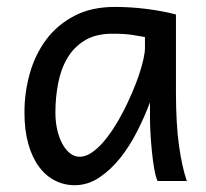

<svg xmlns="http://www.w3.org/2000/svg" viewBox="-20 -528 602 560"><path d="M402.8 -419.9Q390.6 -422.4 367.4 -426Q344.2 -429.7 307.6 -429.7Q259.8 -429.7 227.8 -410.4Q195.8 -391.1 176.8 -359.1Q157.7 -327.1 149.7 -285.6Q141.6 -244.1 141.6 -200.2Q141.6 -171.9 147.2 -148.2Q152.8 -124.5 162.6 -107.2Q172.4 -89.8 185.1 -80.3Q197.8 -70.8 212.4 -70.8Q228.5 -70.8 245.4 -81.5Q262.2 -92.3 278.6 -110.6Q294.9 -128.9 310.5 -152.8Q326.2 -176.8 339.8 -203.4Q353.5 -230 365.2 -257.3Q377 -284.7 385.3 -309.3Q393.6 -334 398.2 -354.5Q402.8 -375 402.8 -388.2ZM439.5 0Q434.1 -11.7 429.9 -35.2Q425.8 -58.6 423.1 -85.7Q420.4 -112.8 418.9 -138.7Q417.5 -164.6 417.5 -180.7V-229.5Q401.9 -188 380.1 -145Q358.4 -102.1 330.6 -67.1Q302.7 -32.2 269.3 -10Q235.8 12.2 197.8 12.2Q167 12.2 140.1 -1.5Q113.3 -15.1 93.5 -42Q73.7 -68.8 62.5 -108.6Q51.3 -148.4 51.3 -200.2Q51.3 -258.3 66.9 -313.7Q82.5 -369.1 114.7 -412.4Q147 -455.6 196.8 -481.7Q246.6 -507.8 314.9 -507.8Q362.3 -507.8 409.2 -501.7Q456.1 -495.6 493.2 -485.8V-258.8Q493.2 -166.5 502 -103.8Q510.7 -41 524.9 0Z"/></svg>

Font: Andika
Style: Regular
Weight: 400
Designer: Victor Gaultney, Annie Olsen, Julie Remington, Don Collingsworth, Eric Hays
Foundry: SIL International
Version: Version 1.001